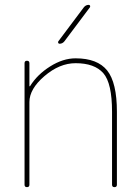

<svg xmlns="http://www.w3.org/2000/svg" viewBox="-20 -770 577 790"><path d="M81 -10V-510Q81 -520 91 -520Q101 -520 101 -510V-416Q101 -415 102 -415Q104 -415 104 -416Q133 -463 186 -496.5Q239 -530 291 -530Q381 -530 421 -480Q461 -430 461 -310V-10Q461 0 451 0Q441 0 441 -10V-310Q441 -428 405 -469Q369 -510 291 -510Q225 -510 163 -457Q101 -404 101 -350V-10Q101 0 91 0Q81 0 81 -10ZM225 -590Q221 -590 219.5 -593.5Q218 -597 220 -600L325 -740Q333 -750 345 -750Q349 -750 350.5 -746.5Q352 -743 350 -740L245 -600Q237 -590 225 -590Z"/></svg>

Font: Rounded Mplus 1c Thin
Style: Regular
Weight: 250
Version: Version 1.059.20150529